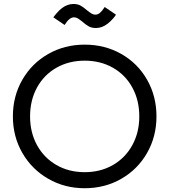

<svg xmlns="http://www.w3.org/2000/svg" viewBox="-20 -949 866 982"><path d="M45.9 -353.5Q45.9 -457 94.2 -541Q142.6 -625 226.6 -672.9Q310.5 -720.7 413.1 -720.7Q516.6 -720.7 600.6 -672.9Q684.6 -625 732.4 -541Q780.3 -457 780.3 -353.5Q780.3 -251 732.4 -167Q684.6 -83 600.6 -34.7Q516.6 13.7 413.1 13.7Q310.5 13.7 226.6 -34.7Q142.6 -83 94.2 -167Q45.9 -251 45.9 -353.5ZM692.4 -353.5Q692.4 -436.5 656.7 -501.5Q621.1 -566.4 557.6 -602.5Q494.1 -638.7 413.1 -638.7Q332 -638.7 268.6 -602.5Q205.1 -566.4 169.4 -501.5Q133.8 -436.5 133.8 -353.5Q133.8 -271.5 169.4 -206.5Q205.1 -141.6 268.6 -105Q332 -68.4 413.1 -68.4Q494.1 -68.4 557.6 -105Q621.1 -141.6 656.7 -206.5Q692.4 -271.5 692.4 -353.5ZM401.4 -837.9Q386.7 -849.6 377.9 -855Q369.1 -860.4 358.4 -860.4Q346.7 -860.4 335 -851.1Q323.2 -841.8 310.5 -821.3L252.9 -860.4Q256.8 -865.2 260.3 -870.1Q263.7 -875 267.6 -878.9Q282.2 -896.5 296.4 -907.2Q310.5 -918 325.7 -923.3Q340.8 -928.7 355.5 -928.7Q377 -928.7 392.1 -920.4Q407.2 -912.1 424.8 -896.5Q439.5 -884.8 448.7 -879.4Q458 -874 467.8 -874Q480.5 -874 491.7 -883.8Q502.9 -893.6 515.6 -913.1L573.2 -874Q570.3 -869.1 566.9 -864.7Q563.5 -860.4 559.6 -855.5Q544.9 -838.9 530.3 -827.6Q515.6 -816.4 501 -811Q486.3 -805.7 470.7 -805.7Q449.2 -805.7 434.1 -814Q418.9 -822.3 401.4 -837.9Z"/></svg>

Font: Wanted Sans Variable
Style: Regular
Weight: 400
Designer: Original Design by Kil Hyung-jin and Kang Hanbin, Wanted Lab, Inc; Hangeul from Source Han Sans by Jang Soo-young and Ka
Foundry: Wanted Lab, Inc.
Version: Version 1.003;Glyphs 3.2 (3227)